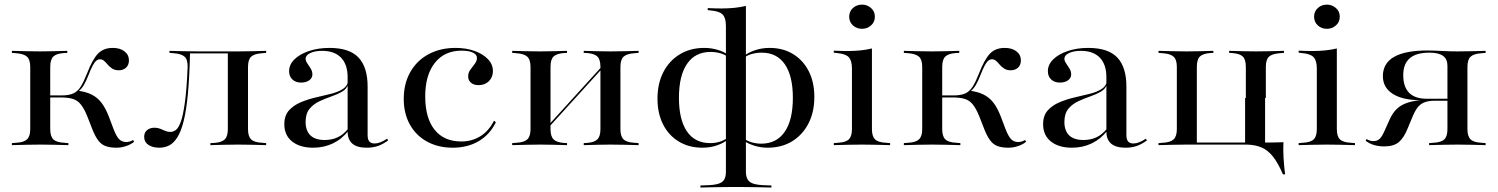

<svg xmlns="http://www.w3.org/2000/svg" viewBox="-20 -638 6583 844"><path d="M112.9 -207.3V-343.5Q112.9 -375.8 98.8 -388.7Q84.7 -401.6 51.6 -404L32.3 -405.6V-414.5Q66.9 -413.7 95.6 -412.9Q124.2 -412.1 156.5 -412.1Q187.1 -412.1 214.9 -412.9Q242.7 -413.7 275.8 -414.5V-405.6L260.5 -404.8Q227.4 -402.4 214.1 -389.1Q200.8 -375.8 200.8 -343.5V-207.3ZM156.5 -2.4Q124.2 -2.4 95.6 -1.6Q66.9 -0.8 32.3 0V-8.9L51.6 -10.5Q84.7 -12.1 98.8 -25.4Q112.9 -38.7 112.9 -70.2V-207.3H200.8V-70.2Q200.8 -38.7 214.5 -25.4Q228.2 -12.1 262.1 -10.5L280.6 -8.9V0Q246.8 -0.8 217.7 -1.6Q188.7 -2.4 156.5 -2.4ZM492.7 11.3Q463.7 11.3 444.8 4.4Q425.8 -2.4 412.5 -19.8Q399.2 -37.1 387.1 -66.9L363.7 -126.6Q350 -160.5 335.5 -178.6Q321 -196.8 300 -203.2Q279 -209.7 244.4 -209.7H194.4V-218.5H250Q283.1 -218.5 302.4 -227.4Q321.8 -236.3 335.1 -257.7Q348.4 -279 362.9 -316.1Q386.3 -376.6 410.5 -402Q434.7 -427.4 475.8 -427.4Q508.1 -427.4 527.4 -412.1Q546.8 -396.8 546.8 -372.6Q546.8 -352.4 534.3 -340.7Q521.8 -329 501.6 -329Q485.5 -329 473.8 -336.3Q462.1 -343.5 454 -353.2Q446 -362.9 437.9 -370.2Q429.8 -377.4 419.4 -377.4Q411.3 -377.4 403.6 -371.4Q396 -365.3 387.9 -350.4Q379.8 -335.5 369.4 -308.9Q358.9 -281.5 348 -263.3Q337.1 -245.2 323.4 -235.5L318.5 -239.5Q356.5 -235.5 382.3 -222.6Q408.1 -209.7 425.8 -186.7Q443.5 -163.7 458.1 -126.6L479 -71Q491.9 -37.9 504 -25.8Q516.1 -13.7 535.5 -13.7Q550 -13.7 565.3 -22.6L569.4 -14.5Q555.6 -3.2 534.7 4Q513.7 11.3 492.7 11.3Z M1025.8 -2.4Q994.4 -2.4 966.5 -1.6Q938.7 -0.8 904.8 0V-8.9L921.8 -9.7Q954.8 -12.1 968.1 -25.4Q981.5 -38.7 981.5 -70.2V-207.3H1070.2V-70.2Q1070.2 -38.7 1083.9 -25.4Q1097.6 -12.1 1131.5 -10.5L1150 -8.9V0Q1116.1 -0.8 1087.1 -1.6Q1058.1 -2.4 1025.8 -2.4ZM680.6 11.3Q650.8 11.3 632.3 -1.2Q613.7 -13.7 613.7 -36.3Q613.7 -55.6 626.6 -66.1Q639.5 -76.6 658.9 -76.6Q672.6 -76.6 683.9 -72.2Q695.2 -67.7 706 -62.9Q716.9 -58.1 729 -58.1Q741.1 -58.1 752.8 -66.5Q764.5 -75 774.6 -102.4Q784.7 -129.8 792.7 -187.5Q800.8 -245.2 804.8 -343.5Q805.6 -375.8 791.5 -388.7Q777.4 -401.6 743.5 -404L725 -405.6V-414.5Q758.9 -413.7 787.9 -412.9Q816.9 -412.1 849.2 -412.1H850.8H1025.8Q1058.1 -412.1 1087.1 -412.9Q1116.1 -413.7 1150 -414.5V-405.6L1131.5 -404Q1097.6 -401.6 1083.9 -388.7Q1070.2 -375.8 1070.2 -343.5V-207.3H981.5V-405.6L984.7 -403.2H812.1L815.3 -404.8Q812.9 -299.2 806 -226.2Q799.2 -153.2 787.5 -106.5Q775.8 -59.7 759.7 -34.3Q743.5 -8.9 723.8 1.2Q704 11.3 680.6 11.3Z M1508.1 -207.3V-298.4Q1508.1 -354.8 1479 -384.7Q1450 -414.5 1396 -414.5Q1364.5 -414.5 1344 -404.8Q1323.4 -395.2 1323.4 -379.8Q1323.4 -370.2 1331 -359.3Q1338.7 -348.4 1346 -336.3Q1353.2 -324.2 1353.2 -310.5Q1353.2 -295.2 1339.5 -285.1Q1325.8 -275 1303.2 -275Q1279.8 -275 1265.3 -288.7Q1250.8 -302.4 1250.8 -325Q1250.8 -354 1274.2 -377Q1297.6 -400 1337.9 -413.7Q1378.2 -427.4 1428.2 -427.4Q1516.1 -427.4 1556 -385.1Q1596 -342.7 1596 -257.3V-207.3ZM1356.5 11.3Q1298.4 11.3 1264.1 -16.1Q1229.8 -43.5 1229.8 -91.9Q1229.8 -129.8 1250 -152.4Q1270.2 -175 1301.6 -188.3Q1333.1 -201.6 1368.1 -209.7Q1403.2 -217.7 1435.5 -225.8Q1467.7 -233.9 1488.3 -247.6Q1508.9 -261.3 1509.7 -283.9L1510.5 -268.5Q1504.8 -247.6 1484.3 -235.5Q1463.7 -223.4 1436.7 -214.1Q1409.7 -204.8 1383.9 -192.7Q1358.1 -180.6 1340.7 -159.7Q1323.4 -138.7 1323.4 -101.6Q1323.4 -63.7 1344.4 -43.1Q1365.3 -22.6 1407.3 -22.6Q1439.5 -22.6 1464.9 -34.7Q1490.3 -46.8 1511.3 -73.4V-62.9Q1483.1 -26.6 1443.5 -7.7Q1404 11.3 1356.5 11.3ZM1596 -43.5Q1596 -25 1603.6 -16.1Q1611.3 -7.3 1626.6 -7.3Q1638.7 -7.3 1652 -12.5Q1665.3 -17.7 1681.5 -28.2L1686.3 -21Q1663.7 -4 1641.5 3.6Q1619.4 11.3 1591.9 11.3Q1550 11.3 1529 -6.5Q1508.1 -24.2 1508.1 -59.7V-207.3H1596Z M1970.2 11.3Q1906.5 11.3 1857.7 -15.3Q1808.9 -41.9 1781.9 -90.3Q1754.8 -138.7 1754.8 -203.2Q1754.8 -270.2 1783.5 -321Q1812.1 -371.8 1863.7 -399.6Q1915.3 -427.4 1982.3 -427.4Q2029 -427.4 2066.1 -414.1Q2103.2 -400.8 2125 -377.8Q2146.8 -354.8 2146.8 -325.8Q2146.8 -298.4 2129 -281Q2111.3 -263.7 2083.9 -263.7Q2062.9 -263.7 2050.4 -274.2Q2037.9 -284.7 2037.9 -302.4Q2037.9 -318.5 2047.6 -331.5Q2057.3 -344.4 2066.9 -357.3Q2076.6 -370.2 2076.6 -383.1Q2076.6 -398.4 2058.5 -406.9Q2040.3 -415.3 2008.9 -415.3Q1933.9 -415.3 1891.5 -361.7Q1849.2 -308.1 1849.2 -214.5Q1849.2 -119.4 1890.3 -67.7Q1931.5 -16.1 2008.1 -16.1Q2053.2 -16.1 2090.3 -38.3Q2127.4 -60.5 2151.6 -107.3L2159.7 -100.8Q2133.9 -46.8 2084.7 -17.7Q2035.5 11.3 1970.2 11.3Z M2662.9 -2.4Q2633.1 -2.4 2606 -1.6Q2579 -0.8 2546 0V-8.9L2560.5 -9.7Q2592.7 -12.1 2606 -25.4Q2619.4 -38.7 2619.4 -70.2V-207.3H2707.3V-70.2Q2707.3 -38.7 2721 -25.4Q2734.7 -12.1 2768.5 -10.5L2787.1 -8.9V0Q2753.2 -0.8 2724.6 -1.6Q2696 -2.4 2662.9 -2.4ZM2355.6 -2.4Q2323.4 -2.4 2294.8 -1.6Q2266.1 -0.8 2231.5 0V-8.9L2250.8 -10.5Q2283.9 -12.1 2298 -25.4Q2312.1 -38.7 2312.1 -70.2V-343.5Q2312.1 -375.8 2298 -388.7Q2283.9 -401.6 2250.8 -404L2231.5 -405.6V-414.5Q2266.1 -413.7 2294.8 -412.9Q2323.4 -412.1 2355.6 -412.1Q2386.3 -412.1 2413.3 -412.9Q2440.3 -413.7 2472.6 -414.5V-405.6L2458.9 -404.8Q2426.6 -402.4 2413.3 -389.5Q2400 -376.6 2400 -343.5V-70.2Q2400 -38.7 2413.3 -25.4Q2426.6 -12.1 2458.9 -9.7L2472.6 -8.9V0Q2440.3 -0.8 2413.3 -1.6Q2386.3 -2.4 2355.6 -2.4ZM2619.4 -207.3V-343.5Q2619.4 -376.6 2606 -389.5Q2592.7 -402.4 2560.5 -404.8L2546 -405.6V-414.5Q2579 -413.7 2606 -412.9Q2633.1 -412.1 2662.9 -412.1Q2696 -412.1 2724.6 -412.9Q2753.2 -413.7 2787.1 -414.5V-405.6L2768.5 -404Q2734.7 -401.6 2721 -388.7Q2707.3 -375.8 2707.3 -343.5V-207.3ZM2360.5 -43.5 2358.9 -52.4 2650 -372.6 2651.6 -363.7Z M3215.3 183.9Q3187.9 183.9 3163.3 184.3Q3138.7 184.7 3113.3 185.1Q3087.9 185.5 3058.9 186.3V177.4L3098.4 175.8Q3126.6 174.2 3142.3 168.1Q3158.1 162.1 3164.5 149.6Q3171 137.1 3171 116.1V-524.2Q3171 -558.9 3156.9 -573.8Q3142.7 -588.7 3104.8 -591.9L3091.1 -593.5V-602.4Q3112.1 -601.6 3124.2 -601.2Q3136.3 -600.8 3150.8 -600.8Q3181.5 -600.8 3208.9 -603.6Q3236.3 -606.5 3258.9 -612.1V-602.4V116.1Q3258.9 137.1 3265.7 149.6Q3272.6 162.1 3288.3 168.1Q3304 174.2 3331.5 175.8L3371 177.4V186.3Q3341.9 185.5 3316.5 185.1Q3291.1 184.7 3266.5 184.3Q3241.9 183.9 3215.3 183.9ZM3067.7 11.3Q3008.9 11.3 2964.1 -15.7Q2919.4 -42.7 2894.8 -91.1Q2870.2 -139.5 2870.2 -204Q2870.2 -271 2896 -321Q2921.8 -371 2968.1 -399.2Q3014.5 -427.4 3075.8 -427.4Q3107.3 -427.4 3135.9 -418.5Q3164.5 -409.7 3176.6 -398.4L3175 -390.3Q3164.5 -399.2 3144.8 -404.4Q3125 -409.7 3103.2 -409.7Q3036.3 -409.7 3000.4 -357.7Q2964.5 -305.6 2964.5 -208.1Q2964.5 -112.1 2999.6 -60.5Q3034.7 -8.9 3102.4 -8.9Q3124.2 -8.9 3143.5 -14.9Q3162.9 -21 3175.8 -30.6L3177.4 -23.4Q3162.1 -9.7 3132.3 0.8Q3102.4 11.3 3067.7 11.3ZM3354 11.3Q3323.4 11.3 3294.8 2Q3266.1 -7.3 3253.2 -17.7L3254 -26.6Q3266.1 -17.7 3285.5 -12.1Q3304.8 -6.5 3326.6 -6.5Q3393.5 -6.5 3429.4 -58.5Q3465.3 -110.5 3465.3 -208.1Q3465.3 -304 3430.2 -355.2Q3395.2 -406.5 3328.2 -406.5Q3306.5 -406.5 3286.7 -401.2Q3266.9 -396 3254 -386.3L3253.2 -393.5Q3267.7 -406.5 3298 -416.9Q3328.2 -427.4 3362.9 -427.4Q3421.8 -427.4 3466.1 -400.4Q3510.5 -373.4 3535.1 -325Q3559.7 -276.6 3559.7 -212.1Q3559.7 -145.2 3533.9 -95.2Q3508.1 -45.2 3462.1 -16.9Q3416.1 11.3 3354 11.3Z M3725 -207.3V-337.1Q3725 -371.8 3710.9 -386.7Q3696.8 -401.6 3658.9 -404.8L3645.2 -406.5V-415.3Q3665.3 -414.5 3677.8 -414.1Q3690.3 -413.7 3704 -413.7Q3735.5 -413.7 3762.9 -416.5Q3790.3 -419.4 3812.9 -425V-415.3V-207.3ZM3768.5 -2.4Q3736.3 -2.4 3707.7 -1.6Q3679 -0.8 3645.2 0V-8.9L3663.7 -10.5Q3697.6 -12.1 3711.3 -25.4Q3725 -38.7 3725 -70.2V-207.3H3812.9V-70.2Q3812.9 -38.7 3826.6 -25.4Q3840.3 -12.1 3874.2 -10.5L3892.7 -8.9V0Q3858.9 -0.8 3830.2 -1.6Q3801.6 -2.4 3768.5 -2.4ZM3769.4 -511.3Q3746 -511.3 3729.4 -526.2Q3712.9 -541.1 3712.9 -564.5Q3712.9 -587.9 3729.4 -602.8Q3746 -617.7 3769.4 -617.7Q3791.9 -617.7 3808.9 -602.8Q3825.8 -587.9 3825.8 -564.5Q3825.8 -541.1 3808.9 -526.2Q3791.9 -511.3 3769.4 -511.3Z M4033.9 -207.3V-343.5Q4033.9 -375.8 4019.8 -388.7Q4005.6 -401.6 3972.6 -404L3953.2 -405.6V-414.5Q3987.9 -413.7 4016.5 -412.9Q4045.2 -412.1 4077.4 -412.1Q4108.1 -412.1 4135.9 -412.9Q4163.7 -413.7 4196.8 -414.5V-405.6L4181.5 -404.8Q4148.4 -402.4 4135.1 -389.1Q4121.8 -375.8 4121.8 -343.5V-207.3ZM4077.4 -2.4Q4045.2 -2.4 4016.5 -1.6Q3987.9 -0.8 3953.2 0V-8.9L3972.6 -10.5Q4005.6 -12.1 4019.8 -25.4Q4033.9 -38.7 4033.9 -70.2V-207.3H4121.8V-70.2Q4121.8 -38.7 4135.5 -25.4Q4149.2 -12.1 4183.1 -10.5L4201.6 -8.9V0Q4167.7 -0.8 4138.7 -1.6Q4109.7 -2.4 4077.4 -2.4ZM4413.7 11.3Q4384.7 11.3 4365.7 4.4Q4346.8 -2.4 4333.5 -19.8Q4320.2 -37.1 4308.1 -66.9L4284.7 -126.6Q4271 -160.5 4256.5 -178.6Q4241.9 -196.8 4221 -203.2Q4200 -209.7 4165.3 -209.7H4115.3V-218.5H4171Q4204 -218.5 4223.4 -227.4Q4242.7 -236.3 4256 -257.7Q4269.4 -279 4283.9 -316.1Q4307.3 -376.6 4331.5 -402Q4355.6 -427.4 4396.8 -427.4Q4429 -427.4 4448.4 -412.1Q4467.7 -396.8 4467.7 -372.6Q4467.7 -352.4 4455.2 -340.7Q4442.7 -329 4422.6 -329Q4406.5 -329 4394.8 -336.3Q4383.1 -343.5 4375 -353.2Q4366.9 -362.9 4358.9 -370.2Q4350.8 -377.4 4340.3 -377.4Q4332.3 -377.4 4324.6 -371.4Q4316.9 -365.3 4308.9 -350.4Q4300.8 -335.5 4290.3 -308.9Q4279.8 -281.5 4269 -263.3Q4258.1 -245.2 4244.4 -235.5L4239.5 -239.5Q4277.4 -235.5 4303.2 -222.6Q4329 -209.7 4346.8 -186.7Q4364.5 -163.7 4379 -126.6L4400 -71Q4412.9 -37.9 4425 -25.8Q4437.1 -13.7 4456.5 -13.7Q4471 -13.7 4486.3 -22.6L4490.3 -14.5Q4476.6 -3.2 4455.6 4Q4434.7 11.3 4413.7 11.3Z M4843.5 -207.3V-298.4Q4843.5 -354.8 4814.5 -384.7Q4785.5 -414.5 4731.5 -414.5Q4700 -414.5 4679.4 -404.8Q4658.9 -395.2 4658.9 -379.8Q4658.9 -370.2 4666.5 -359.3Q4674.2 -348.4 4681.5 -336.3Q4688.7 -324.2 4688.7 -310.5Q4688.7 -295.2 4675 -285.1Q4661.3 -275 4638.7 -275Q4615.3 -275 4600.8 -288.7Q4586.3 -302.4 4586.3 -325Q4586.3 -354 4609.7 -377Q4633.1 -400 4673.4 -413.7Q4713.7 -427.4 4763.7 -427.4Q4851.6 -427.4 4891.5 -385.1Q4931.5 -342.7 4931.5 -257.3V-207.3ZM4691.9 11.3Q4633.9 11.3 4599.6 -16.1Q4565.3 -43.5 4565.3 -91.9Q4565.3 -129.8 4585.5 -152.4Q4605.6 -175 4637.1 -188.3Q4668.5 -201.6 4703.6 -209.7Q4738.7 -217.7 4771 -225.8Q4803.2 -233.9 4823.8 -247.6Q4844.4 -261.3 4845.2 -283.9L4846 -268.5Q4840.3 -247.6 4819.8 -235.5Q4799.2 -223.4 4772.2 -214.1Q4745.2 -204.8 4719.4 -192.7Q4693.5 -180.6 4676.2 -159.7Q4658.9 -138.7 4658.9 -101.6Q4658.9 -63.7 4679.8 -43.1Q4700.8 -22.6 4742.7 -22.6Q4775 -22.6 4800.4 -34.7Q4825.8 -46.8 4846.8 -73.4V-62.9Q4818.5 -26.6 4779 -7.7Q4739.5 11.3 4691.9 11.3ZM4931.5 -43.5Q4931.5 -25 4939.1 -16.1Q4946.8 -7.3 4962.1 -7.3Q4974.2 -7.3 4987.5 -12.5Q5000.8 -17.7 5016.9 -28.2L5021.8 -21Q4999.2 -4 4977 3.6Q4954.8 11.3 4927.4 11.3Q4885.5 11.3 4864.5 -6.5Q4843.5 -24.2 4843.5 -59.7V-207.3H4931.5Z M5196.8 -2.4Q5164.5 -2.4 5135.9 -1.6Q5107.3 -0.8 5072.6 0V-8.9L5091.9 -10.5Q5125 -12.1 5139.1 -25.4Q5153.2 -38.7 5153.2 -70.2V-343.5Q5153.2 -375.8 5139.1 -388.7Q5125 -401.6 5091.9 -404L5072.6 -405.6V-414.5Q5107.3 -413.7 5135.9 -412.9Q5164.5 -412.1 5196.8 -412.1Q5227.4 -412.1 5254.4 -412.9Q5281.5 -413.7 5313.7 -414.5V-405.6L5300 -404.8Q5267.7 -402.4 5254.4 -389.5Q5241.1 -376.6 5241.1 -343.5V-11.3H5539.5L5544.4 -2.4H5344.4Q5303.2 -2.4 5277.8 -2.4Q5252.4 -2.4 5234.7 -2.4Q5216.9 -2.4 5196.8 -2.4ZM5456.5 -207.3V-343.5Q5456.5 -376.6 5443.1 -389.5Q5429.8 -402.4 5396.8 -404.8L5383.1 -405.6V-414.5Q5416.1 -413.7 5443.1 -412.9Q5470.2 -412.1 5500 -412.1Q5532.3 -412.1 5561.3 -412.9Q5590.3 -413.7 5624.2 -414.5V-405.6L5605.6 -404Q5571.8 -401.6 5558.1 -388.7Q5544.4 -375.8 5544.4 -343.5V-207.3ZM5453.2 -2.4V-207.3H5541.1V-2.4ZM5453.2 -2.4 5454 -10.5 5524.2 -11.3H5459.7H5533.9Q5555.6 -11.3 5577.8 -11.7Q5600 -12.1 5621.8 -12.9Q5620.2 19.4 5622.2 54.4Q5624.2 89.5 5629 128.2H5619.4Q5598.4 79 5576.2 50.8Q5554 22.6 5526.2 10.5Q5498.4 -1.6 5459.7 -2.4Z M5768.5 -207.3V-337.1Q5768.5 -371.8 5754.4 -386.7Q5740.3 -401.6 5702.4 -404.8L5688.7 -406.5V-415.3Q5708.9 -414.5 5721.4 -414.1Q5733.9 -413.7 5747.6 -413.7Q5779 -413.7 5806.5 -416.5Q5833.9 -419.4 5856.5 -425V-415.3V-207.3ZM5812.1 -2.4Q5779.8 -2.4 5751.2 -1.6Q5722.6 -0.8 5688.7 0V-8.9L5707.3 -10.5Q5741.1 -12.1 5754.8 -25.4Q5768.5 -38.7 5768.5 -70.2V-207.3H5856.5V-70.2Q5856.5 -38.7 5870.2 -25.4Q5883.9 -12.1 5917.7 -10.5L5936.3 -8.9V0Q5902.4 -0.8 5873.8 -1.6Q5845.2 -2.4 5812.1 -2.4ZM5812.9 -511.3Q5789.5 -511.3 5773 -526.2Q5756.5 -541.1 5756.5 -564.5Q5756.5 -587.9 5773 -602.8Q5789.5 -617.7 5812.9 -617.7Q5835.5 -617.7 5852.4 -602.8Q5869.4 -587.9 5869.4 -564.5Q5869.4 -541.1 5852.4 -526.2Q5835.5 -511.3 5812.9 -511.3Z M6386.3 -2.4Q6354 -2.4 6325.4 -1.6Q6296.8 -0.8 6262.1 0V-8.9L6281.5 -10.5Q6315.3 -12.1 6329 -25.4Q6342.7 -38.7 6342.7 -70.2V-349.2Q6342.7 -378.2 6323.4 -392.3Q6304 -406.5 6263.7 -406.5Q6205.6 -406.5 6177 -381.9Q6148.4 -357.3 6148.4 -307.3Q6148.4 -256.5 6174.2 -230.2Q6200 -204 6250.8 -204H6366.9V-197.6H6224.2Q6146 -197.6 6102.4 -225.4Q6058.9 -253.2 6058.9 -303.2Q6058.9 -359.7 6108.1 -387.9Q6157.3 -416.1 6254.8 -416.1Q6281.5 -416.1 6315.3 -414.1Q6349.2 -412.1 6386.3 -412.1Q6419.4 -412.1 6448 -412.9Q6476.6 -413.7 6510.5 -414.5V-405.6L6491.9 -404Q6458.1 -401.6 6444.4 -388.7Q6430.6 -375.8 6430.6 -343.5V-70.2Q6430.6 -38.7 6444.4 -25.4Q6458.1 -12.1 6491.9 -10.5L6510.5 -8.9V0Q6476.6 -0.8 6448 -1.6Q6419.4 -2.4 6386.3 -2.4ZM6064.5 5.6Q6041.1 5.6 6020.2 -0.4Q5999.2 -6.5 5983.1 -19.4L5987.1 -26.6Q6002.4 -17.7 6016.9 -17.7Q6033.9 -17.7 6044.8 -27.8Q6055.6 -37.9 6067.7 -66.1L6088.7 -112.9Q6098.4 -134.7 6112.5 -151.2Q6126.6 -167.7 6147.2 -178.2Q6167.7 -188.7 6197.2 -194Q6226.6 -199.2 6267.7 -199.2H6358.9V-195.2H6287.1Q6259.7 -195.2 6241.1 -187.9Q6222.6 -180.6 6210.1 -163.7Q6197.6 -146.8 6186.3 -117.7L6168.5 -75Q6151.6 -32.3 6129 -13.3Q6106.5 5.6 6064.5 5.6Z"/></svg>

Font: Playfair 144pt SemiExpanded Medium
Style: Regular
Weight: 500
Width: 6
Designer: Claus Eggers Sørensen
Foundry: Claus Eggers Sørensen
Version: Version 2.203